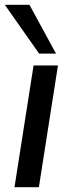

<svg xmlns="http://www.w3.org/2000/svg" viewBox="-26 -775 295 795"><path d="M0 0ZM34 0 113 -504H214L135 0ZM136 -553 -6 -755H96L206 -553Z"/></svg>

Font: Winston Medium
Style: Italic
Weight: 500
Italic angle: -9°
Designer: Original fonts by Vernon Adams / Changes by Cristiano Sobral
Foundry: Original fonts by Vernon Adams / Changes by Cristiano Sobral
Version: Version 2.503;July 17, 2020;FontCreator 13.0.0.2655 64-bit